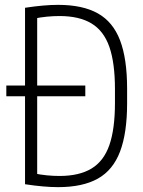

<svg xmlns="http://www.w3.org/2000/svg" viewBox="-20 -760 590 790"><path d="M6 -364V-408H331V-364ZM219 10Q161 10 83 -2V-728Q161 -740 219 -740Q320 -740 382.5 -705Q445 -670 474 -594Q503 -518 503 -395V-335Q503 -213 474 -136.5Q445 -60 382.5 -25Q320 10 219 10ZM118 -47Q147 -41 173.5 -38.5Q200 -36 225 -36Q306 -36 356.5 -66.5Q407 -97 430 -163Q453 -229 453 -337V-393Q453 -501 430 -567Q407 -633 356.5 -663.5Q306 -694 225 -694Q200 -694 173.5 -691.5Q147 -689 118 -683L133 -702V-28Z"/></svg>

Font: M PLUS Code Latin SemiExpanded Light
Style: Regular
Weight: 300
Width: 6
Designer: Coji Morishita
Foundry: UNDERFOREST DESIGN
Version: Version 1.002; ttfautohint (v1.8.3)